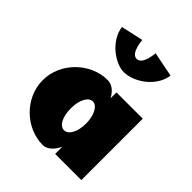

<svg xmlns="http://www.w3.org/2000/svg" viewBox="-233 -980 1134 1134"><g transform="rotate(45 334.5 -412.5)"><path d="M404.1 -840C404.1 -840 398.3 -737 348.7 -737C299.1 -737 293.3 -840 293.3 -840L153.9 -809C168.9 -702 280.7 -628 348.7 -628C432.6 -628 545.1 -702 560.1 -809ZM45.1 -256C45.1 -106 176.4 15 315.5 15C352.4 15 384 -16 404.1 -58H405.1V0H623.9V-513H404.1V-464C381.9 -505 351.9 -528 315.5 -528C176.4 -528 45.1 -406 45.1 -256ZM280.1 -256C280.1 -327 308.1 -377 343.4 -377C378.2 -377 407.6 -327 407.6 -256C407.6 -186 379.8 -136 343.4 -136C305.4 -136 280.1 -186 280.1 -256Z"/></g></svg>

Font: Blink
Style: Wide
Weight: 400
Designer: Mew Too
Foundry: Cannot Into Space Fonts
Version: Version 001.000